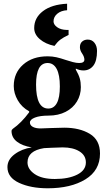

<svg xmlns="http://www.w3.org/2000/svg" viewBox="-20 -753 567 1033"><path d="M518 73Q518 164 439.5 212Q361 260 237 260Q146 260 83 231Q20 202 20 146Q20 106 58.5 77Q97 48 151 40Q101 32 71.5 9.5Q42 -13 42 -49Q42 -54 49 -60Q95 -92 137 -149V-154Q97 -176 75.5 -213.5Q54 -251 54 -290Q54 -361 104.5 -405.5Q155 -450 236 -450Q261 -450 283.5 -445Q306 -440 335 -430Q353 -424 372 -419Q391 -414 406 -414Q434 -414 434 -432Q434 -447 422 -465Q410 -482 410 -499Q410 -519 422 -529.5Q434 -540 452 -540Q475 -540 488.5 -522.5Q502 -505 502 -479Q502 -425 482 -399.5Q462 -374 429 -374Q408 -374 388 -384V-378Q403 -352 409 -331.5Q415 -311 415 -284Q415 -242 394 -207Q373 -172 333.5 -151.5Q294 -131 241 -131Q195 -131 168 -120.5Q141 -110 141 -94Q141 -79 156.5 -70.5Q172 -62 198 -62L251 -64Q301 -66 326 -66Q408 -66 463 -33Q518 0 518 73ZM174 -298Q174 -169 240 -169Q270 -169 286 -198.5Q302 -228 302 -288Q302 -350 285 -382Q268 -414 236 -414Q174 -414 174 -298ZM442 121Q442 83 407.5 61.5Q373 40 317 40Q297 40 257 42Q229 44 216 44H217Q128 58 128 121Q128 157 166.5 183.5Q205 210 275 210Q349 210 395.5 186.5Q442 163 442 121ZM341 -698Q308 -696 288 -679Q268 -662 268 -638Q268 -621 287 -607Q306 -593 338 -592H349V-565Q321 -552 304.5 -539.5Q288 -527 273 -506Q225 -516 194.5 -542Q164 -568 164 -602Q164 -657 211 -693Q258 -729 341 -733Z"/></svg>

Font: Ibarra Real Nova
Style: Bold
Weight: 700
Designer: Jose Maria Ribagorda & Octavio Pardo
Foundry: Jose Maria Ribagorda
Version: Version 1.014